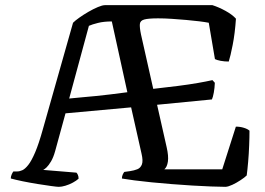

<svg xmlns="http://www.w3.org/2000/svg" viewBox="-20 -724 1026 744"><path d="M208 0Q201 0 177.9 -3.2Q154.8 -6.3 125.2 -11.1Q95.6 -15.9 67.7 -21.6Q39.8 -27.4 21.8 -32.4Q21.8 -40.2 25.3 -48.1Q28.8 -56 31.8 -59.6H45.5Q56.1 -59.6 66.7 -64.5Q77.4 -69.4 89.8 -85.2Q102.3 -101 116.4 -134.1Q130.5 -167.1 146.1 -223.3L263 -635.8Q271 -644 287.2 -655.5Q303.3 -667 322.5 -678.1Q341.6 -689.2 359.2 -696.6Q376.7 -704 386.5 -704H803.2Q827.8 -696.2 854 -681.8Q880.2 -667.3 894.3 -651.6Q890.3 -593.5 881.6 -549.7Q873 -505.9 866.4 -485.5Q849.8 -485.5 834.9 -488.3Q820 -491.2 812.9 -495L789 -635.8Q775.3 -638.5 752.3 -641.4Q729.3 -644.3 701.6 -646.7Q673.9 -649.1 645.9 -651Q617.8 -652.9 592.9 -652.9Q555.8 -652.9 539.6 -648.6Q523.4 -644.4 522 -631.3Q520.6 -618.2 526.4 -590.3L573.8 -379.7Q625.5 -385.5 668.5 -390.9Q711.5 -396.3 745.8 -402.3Q780.2 -408.3 803.2 -413.5L812.5 -403.2Q811.8 -383.5 808.5 -365.3Q805.2 -347.2 801.2 -338.7L588.7 -318L625.7 -154Q633.7 -119.3 630.6 -98.1Q627.6 -76.9 616.9 -67.9H841.2L894 -233.3Q910.7 -233.3 925.2 -228.7Q939.7 -224.2 946.8 -217.6Q946.8 -192.4 945.5 -160.2Q944.3 -128 941.6 -97.2Q939 -66.5 936 -44.2Q928 -36.2 912.2 -25.9Q896.5 -15.5 880.5 -8Q864.4 -0.5 853.8 0Q831.2 0 797.8 -1.4Q764.4 -2.8 725.2 -5Q686 -7.3 645.5 -10.6Q605 -13.9 567.6 -17.5Q530.2 -21.2 500.4 -25.1Q470.6 -29 452.4 -32.2Q452.4 -40.7 455.7 -47.9Q459.1 -55 461.7 -57.8L483.9 -60.9Q499.6 -63.2 512.2 -68.2Q524.7 -73.2 529.9 -87Q535 -100.8 528.5 -128.4L488.1 -308L233.8 -284.8L193.8 -138.8Q187 -114.3 177.9 -98.8Q168.7 -83.3 160.6 -75.5Q152.4 -67.8 147.4 -65.6L276.1 -55Q278.9 -52.5 281.7 -46.5Q284.5 -40.5 284.5 -31.6Q276.5 -24.1 262.4 -16.4Q248.4 -8.8 233.5 -4.4Q218.7 0 208 0ZM248.1 -342.2Q278.5 -345.4 303.6 -347.5Q328.7 -349.6 353.4 -352.1Q378 -354.6 406.9 -358.1Q435.8 -361.6 473.5 -366.6L413.3 -640.9Q382.4 -640.9 359.8 -635.2Q337.2 -629.6 324.5 -623.9Z"/></svg>

Font: Texturina Medium
Style: Regular
Weight: 500
Designer: Guillermo Torres Carreño
Foundry: Omnibus-Type
Version: Version 1.003